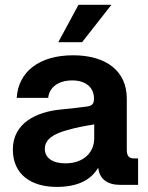

<svg xmlns="http://www.w3.org/2000/svg" viewBox="-20 -751 603 780"><path d="M210.4 8.3C298.3 8.3 349.6 -21.5 377.4 -67.4H379.4C384.8 -23.4 416.5 0 468.3 0H541V-107.4H524.4C503.4 -107.4 495.1 -117.7 495.1 -143.6V-350.6C495.1 -459.5 415 -526.4 276.9 -526.4C138.2 -526.4 54.2 -458.5 47.9 -353.5H175.8C179.7 -395.5 216.8 -424.3 273.4 -424.3C328.6 -424.3 361.8 -395.5 361.8 -351.1C361.8 -331.1 356.4 -321.8 334.5 -318.4C308.6 -314.5 268.6 -310.5 223.1 -305.7C131.8 -296.4 32.2 -253.4 32.2 -143.6C32.2 -41.5 107.4 8.3 210.4 8.3ZM245.6 -87.4C194.8 -87.4 162.1 -108.9 162.1 -146C162.1 -186 198.7 -207.5 253.9 -222.7C292.5 -233.9 326.7 -239.7 362.8 -245.6V-189.5C362.8 -131.8 319.8 -87.4 245.6 -87.4ZM216.8 -579.6H313.5L432.6 -731.4H298.8Z"/></svg>

Font: Raveo Display Display SemiBold
Style: Regular
Weight: 600
Designer: Jakub Foglar, Rasmus Andersson (Inter)
Foundry: Jakubfoglar.com
Version: Version 1.100;Glyphs 3.2.3 (3260)